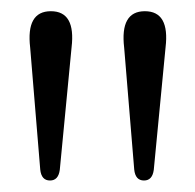

<svg xmlns="http://www.w3.org/2000/svg" viewBox="-20 -792 340 334"><path d="M230.5 -478Q215.5 -478 213.5 -497L196 -709Q188.5 -772.5 232 -772.5Q275.5 -772.5 268 -709.5L247.5 -496.5Q245 -478 230.5 -478ZM67 -478Q52 -478 50 -497L32.5 -709Q25 -772.5 68.5 -772.5Q112 -772.5 104.5 -709.5L84 -496.5Q81.5 -478 67 -478Z"/></svg>

Font: Fraunces 9pt Light
Style: Regular
Weight: 300
Version: Version 1.000;[0bf87f6ff]